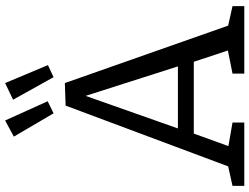

<svg xmlns="http://www.w3.org/2000/svg" viewBox="-132 -841 973 749"><g transform="rotate(-90 354.5 -466.5)"><path d="M405 -700 629 -63 705 -46V0H442V-46L532 -64L488 -197H208L159 -62L251 -46V0H4V-46L80 -63L317 -697ZM470 -259 355 -619 228 -259ZM334 -767 287 -744 196 -899 259 -933ZM475 -766 428 -744 340 -902 405 -933Z"/></g></svg>

Font: Bitter Pro
Style: Regular
Weight: 400
Designer: Sol Matas, and Bitter project Authors
Foundry: Sol Matas
Version: Version 1.010